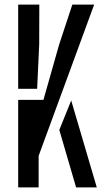

<svg xmlns="http://www.w3.org/2000/svg" viewBox="-20 -820 449 840"><path d="M59.5 0V-383H170L239 -626L296.5 -800H392L149 -138V0ZM313 0 239.5 -251.5 291.5 -380.5 403.5 0ZM59.5 -431.5V-800H152L151.5 -626L142.5 -431.5Z"/></svg>

Font: Big Shoulders Stencil Text Thin Medium
Style: Regular
Weight: 500
Version: Version 2.001